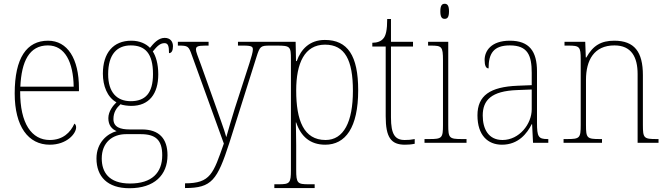

<svg xmlns="http://www.w3.org/2000/svg" viewBox="-20 -758 3541 1019"><path d="M244 10C335 10 384 -49 384 -82C384 -93 380 -98 375 -102C354 -55 314 -15 244 -15C149 -15 86 -101 87 -274H399V-290C399 -447 338 -542 235 -542C122 -542 58 -451 58 -262C58 -87 130 10 244 10ZM371 -298H88C94 -432 135 -517 234 -517C325 -517 369 -428 371 -298Z M667 241C799 241 869 171 869 66C869 -22 825 -71 733 -71H668C619 -71 582 -83 582 -126C582 -163 599 -186 620 -205C630 -199 662 -196 677 -196C772 -196 820 -261 820 -363C820 -420 807 -460 791 -485C814 -513 830 -529 853 -529C872 -529 877 -514 877 -476C891 -476 898 -490 898 -513C898 -537 884 -557 854 -557C819 -557 794 -526 776 -504C755 -526 721 -542 677 -542C581 -542 526 -477 526 -367C526 -303 549 -242 598 -215C582 -200 555 -168 555 -131C555 -92 575 -72 599 -62C550 -49 492 -2 492 83C492 179 550 241 667 241ZM674 -221C601 -221 554 -267 554 -364C554 -472 603 -517 674 -517C750 -517 792 -475 792 -365C792 -262 750 -221 674 -221ZM670 216C556 216 520 154 520 83C520 -1 576 -46 649 -46H727C806 -46 841 -15 841 66C841 159 786 216 670 216Z M962 215V240H963C1104 240 1133 198 1197 1L1341 -455C1359 -512 1363 -516 1412 -516H1416V-536H1243V-516H1274C1318 -516 1322 -509 1322 -495C1322 -481 1314 -455 1304 -423L1226 -182C1207 -119 1192 -71 1181 -30C1170 -72 1141 -147 1117 -217L1047 -413C1029 -462 1020 -483 1020 -495C1020 -510 1027 -516 1070 -516H1087V-536H924V-516H926C978 -516 981 -514 999 -463L1168 4C1112 163 1098 215 962 215Z M1436 240H1650V220H1619C1559 220 1552 215 1552 143V13C1552 -50 1550 -88 1550 -108H1552C1577 -33 1627 10 1706 10C1813 10 1881 -80 1881 -279C1881 -463 1825 -546 1704 -546C1623 -546 1577 -496 1555 -434H1551L1549 -536H1416V-516H1449C1521 -516 1524 -511 1524 -442V143C1524 215 1518 220 1457 220H1436ZM1708 -15C1592 -15 1552 -119 1552 -278C1552 -422 1596 -521 1705 -521C1811 -521 1853 -439 1853 -276C1853 -111 1804 -15 1708 -15Z M2129 10C2145 10 2162 9 2181 5V-20C2161 -16 2148 -15 2128 -15C2077 -15 2055 -44 2055 -135V-511H2172V-536H2055V-657H2035C2035 -599 2028 -567 2013 -552C2002 -539 1982 -531 1956 -531V-511H2027V-141C2027 -29 2055 10 2129 10Z M2340 -658C2354 -658 2363 -666 2363 -698C2363 -729 2354 -738 2340 -738C2326 -738 2317 -729 2317 -698C2317 -666 2326 -658 2340 -658ZM2233 0H2456V-20H2432C2364 -20 2359 -25 2359 -95V-536H2252V-516H2266C2325 -516 2331 -511 2331 -438V-95C2331 -25 2326 -20 2258 -20H2233Z M2644 10C2732 10 2778 -51 2802 -99H2804L2809 0H2890V-20H2885C2837 -20 2830 -33 2830 -107V-379C2830 -486 2789 -542 2686 -542C2586 -542 2552 -487 2552 -440C2552 -410 2559 -395 2573 -395C2573 -475 2600 -517 2686 -517C2781 -517 2802 -464 2802 -371V-306L2727 -303C2581 -297 2514 -251 2514 -146C2514 -40 2569 10 2644 10ZM2647 -15C2572 -15 2542 -74 2542 -145C2542 -226 2587 -275 2725 -280L2802 -283V-178C2802 -100 2736 -15 2647 -15Z M2971 0H3175V-20H3163C3095 -20 3090 -25 3090 -95V-334C3090 -439 3133 -517 3241 -517C3331 -517 3364 -455 3364 -365V0H3475V-20H3464C3397 -20 3392 -25 3392 -95V-359C3392 -483 3347 -542 3240 -542C3170 -542 3127 -516 3092 -453H3089L3086 -536H2976V-516H2995C3056 -516 3062 -511 3062 -442V-95C3062 -25 3057 -20 2989 -20H2971Z"/></svg>

Font: Noto Serif Myanmar SemiCondensed Thin
Style: Regular
Weight: 100
Width: 4
Designer: Ben Mitchell and the Monotype Design Team
Foundry: Monotype Imaging Inc.
Version: Version 2.106